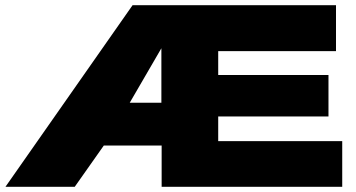

<svg xmlns="http://www.w3.org/2000/svg" viewBox="-20 -720 1373 740"><path d="M1 0 491 -700H1275V-523H821V-431H1246V-271H821V-176H1299V0H603V-159H380L268 0ZM480 -324H602V-534Z"/></svg>

Font: Georama Extended ExtraBold
Style: Regular
Weight: 800
Width: 7
Designer: Jean-Baptiste Levee
Foundry: Production Type
Version: Version 1.000